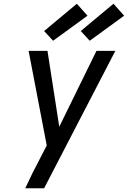

<svg xmlns="http://www.w3.org/2000/svg" viewBox="-20 -1007 684 1027"><path d="M216 0H115Q134 -41 154 -81.5Q174 -122 196 -163L230 -229L133 -735H234L297 -329L496 -735H597Q502 -551 406.5 -367.5Q311 -184 216 0ZM460 -789 412 -841 587 -987 644 -923ZM264 -789 216 -841 391 -987 448 -923Z"/></svg>

Font: Iosevka Md Ex Obl
Style: Regular
Weight: 500
Width: 7
Italic angle: -9°
Monospace: yes
Designer: Belleve Invis
Foundry: Belleve Invis
Version: Version 32.5.0; ttfautohint (v1.8.4)